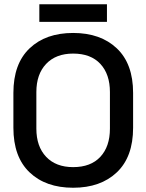

<svg xmlns="http://www.w3.org/2000/svg" viewBox="-20 -869 689 903"><path d="M43 -268V-432Q43 -569 119 -641.5Q195 -714 324 -714Q453 -714 529.5 -641.5Q606 -569 606 -432V-268Q606 -131 529.5 -58.5Q453 14 324 14Q195 14 119 -58.5Q43 -131 43 -268ZM497 -264V-436Q497 -520 452 -568.5Q407 -617 324 -617Q243 -617 197 -568.5Q151 -520 151 -436V-264Q151 -180 197 -131.5Q243 -83 324 -83Q407 -83 452 -131.5Q497 -180 497 -264ZM165 -766V-849H483V-766Z"/></svg>

Font: Space Grotesk Frontify Medium
Style: Regular
Weight: 500
Designer: Florian Karsten
Version: Version 2.000